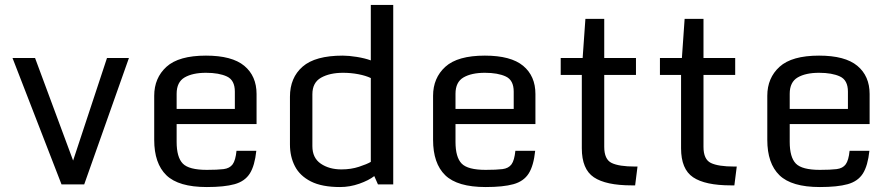

<svg xmlns="http://www.w3.org/2000/svg" viewBox="-20 -755 3644 786"><path d="M31.2 -517.6H123.5L279.3 -97.7L418 -517.6H507.8L324.7 0H231.9Z M611.3 -182.6V-362.8Q611.3 -436 661.6 -481.7Q711.9 -527.3 823.2 -527.3Q929.7 -527.3 980 -485.6Q1030.3 -443.8 1030.3 -370.1V-247.1H703.1V-174.3Q703.1 -111.3 728.3 -85.4Q753.4 -59.6 826.7 -59.6Q870.1 -59.6 895.3 -62.7Q920.4 -65.9 932.4 -82.3Q944.3 -98.6 948.2 -137.7H1029.3Q1022.9 -76.7 1002.7 -44.7Q982.4 -12.7 940.4 -1Q898.4 10.7 826.7 10.7Q710.9 10.7 661.1 -37.6Q611.3 -85.9 611.3 -182.6ZM941.4 -309.1V-379.9Q941.4 -426.8 908.9 -441.9Q876.5 -457 823.2 -457Q768.6 -457 735.8 -438Q703.1 -418.9 703.1 -371.1V-309.1Z M1167 -163.6V-358.9Q1167 -437 1218.8 -482.2Q1270.5 -527.3 1383.3 -527.3Q1407.7 -527.3 1440.9 -522Q1474.1 -516.6 1498 -507.8V-734.9H1589.8V0H1527.3L1512.2 -34.2Q1489.7 -16.6 1450.9 -2.9Q1412.1 10.7 1372.1 10.7Q1297.9 10.7 1252.7 -12.2Q1207.5 -35.2 1187.3 -74.5Q1167 -113.8 1167 -163.6ZM1498 -92.3V-435.5Q1477.5 -445.3 1447 -451.2Q1416.5 -457 1384.3 -457Q1330.1 -457 1294.4 -437Q1258.8 -417 1258.8 -369.1V-156.7Q1258.8 -108.4 1293.2 -85Q1327.6 -61.5 1377.9 -61.5Q1417 -61.5 1449.7 -72.3Q1482.4 -83 1498 -92.3Z M1752.9 -182.6V-362.8Q1752.9 -436 1803.2 -481.7Q1853.5 -527.3 1964.8 -527.3Q2071.3 -527.3 2121.6 -485.6Q2171.9 -443.8 2171.9 -370.1V-247.1H1844.7V-174.3Q1844.7 -111.3 1869.9 -85.4Q1895 -59.6 1968.3 -59.6Q2011.7 -59.6 2036.9 -62.7Q2062 -65.9 2074 -82.3Q2085.9 -98.6 2089.8 -137.7H2170.9Q2164.6 -76.7 2144.3 -44.7Q2124 -12.7 2082 -1Q2040 10.7 1968.3 10.7Q1852.5 10.7 1802.7 -37.6Q1752.9 -85.9 1752.9 -182.6ZM2083 -309.1V-379.9Q2083 -426.8 2050.5 -441.9Q2018.1 -457 1964.8 -457Q1910.2 -457 1877.4 -438Q1844.7 -418.9 1844.7 -371.1V-309.1Z M2361.8 -147.9V-448.2H2275.4V-517.6H2365.2L2376.5 -677.7H2453.6V-517.6H2583.5V-448.2H2453.6V-153.8Q2453.6 -102.5 2483.9 -87.9Q2514.2 -73.2 2579.6 -73.2H2589.8L2580.1 3.9H2566.4Q2460.4 3.9 2411.1 -29.3Q2361.8 -62.5 2361.8 -147.9Z M2768.1 -147.9V-448.2H2681.6V-517.6H2771.5L2782.7 -677.7H2859.9V-517.6H2989.7V-448.2H2859.9V-153.8Q2859.9 -102.5 2890.1 -87.9Q2920.4 -73.2 2985.8 -73.2H2996.1L2986.3 3.9H2972.7Q2866.7 3.9 2817.4 -29.3Q2768.1 -62.5 2768.1 -147.9Z M3121.1 -182.6V-362.8Q3121.1 -436 3171.4 -481.7Q3221.7 -527.3 3333 -527.3Q3439.5 -527.3 3489.7 -485.6Q3540 -443.8 3540 -370.1V-247.1H3212.9V-174.3Q3212.9 -111.3 3238 -85.4Q3263.2 -59.6 3336.4 -59.6Q3379.9 -59.6 3405 -62.7Q3430.2 -65.9 3442.1 -82.3Q3454.1 -98.6 3458 -137.7H3539.1Q3532.7 -76.7 3512.5 -44.7Q3492.2 -12.7 3450.2 -1Q3408.2 10.7 3336.4 10.7Q3220.7 10.7 3170.9 -37.6Q3121.1 -85.9 3121.1 -182.6ZM3451.2 -309.1V-379.9Q3451.2 -426.8 3418.7 -441.9Q3386.2 -457 3333 -457Q3278.3 -457 3245.6 -438Q3212.9 -418.9 3212.9 -371.1V-309.1Z"/></svg>

Font: Monda
Style: Regular
Weight: 400
Designer: Vernon Adams
Foundry: Vernon Adams
Version: Version 2.100; ttfautohint (v1.8.3)